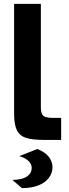

<svg xmlns="http://www.w3.org/2000/svg" viewBox="-20 -728 358 999"><path d="M208.9 0Q150.7 0 116.6 -10.4Q82.5 -20.8 67.9 -50.4Q53.4 -79.9 53.4 -135.9V-708H192.6V-170.2Q192.6 -135.8 205.8 -125.2Q218.9 -114.6 256.7 -114.6H298.1V0ZM94.1 250.8 44.4 207.9Q73.4 207.9 95.8 201.3Q118.2 194.8 131.5 180.7Q144.9 166.6 144.9 145.4Q144.9 124.6 127 108.3Q109.1 92 80.2 84.4L174.4 47.1Q218.2 65.5 235.7 90.2Q253.1 114.9 253.1 141.4Q253.1 172.4 234.4 197.3Q215.6 222.2 180.1 236.5Q144.6 250.8 94.1 250.8Z"/></svg>

Font: Atkinson Hyperlegible Next
Style: Regular
Weight: 400
Designer: Elliott Scott, Megan Eiswerth, Linus Boman, Theodore Petrosky, Letters from Sweden
Foundry: Applied Design Works, Letters from Sweden
Version: Version 2.001